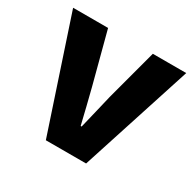

<svg xmlns="http://www.w3.org/2000/svg" viewBox="-129 -710 865 851"><g transform="rotate(30 303.5 -284.5)"><path d="M203 0 14 -569H193L262 -307Q273 -265 283.5 -221Q294 -177 305 -132H310Q321 -177 331.5 -221Q342 -265 352 -307L422 -569H593L409 0Z"/></g></svg>

Font: Noto Sans SC Thin Black
Style: Regular
Weight: 900
Version: Version 2.004-H2;hotconv 1.0.118;makeotfexe 2.5.65603